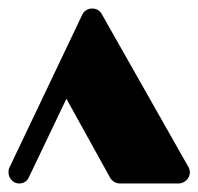

<svg xmlns="http://www.w3.org/2000/svg" viewBox="-20 -741 466 451"><path d="M219 -708C214 -717 206 -721 196 -721C186 -721 177 -715 173 -706L2 -347C0 -343 0 -339 0 -336C0 -323 10 -310 25 -310C35 -310 44 -315 48 -325L136 -509L239 -323C244 -315 252 -310 262 -310H400C412 -310 426 -321 426 -336C426 -340 425 -344 423 -348Z"/></svg>

Font: Ribeye
Style: Regular
Weight: 400
Designer: Astigmatic (AOETI)
Foundry: Astigmatic (AOETI)
Version: Version 1.000